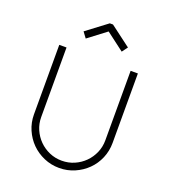

<svg xmlns="http://www.w3.org/2000/svg" viewBox="-173 -1124 1103 1244"><g transform="rotate(20 379.0 -502.5)"><path d="M158 -756V-277Q158 -231 175.5 -191Q193 -151 223 -121Q253 -91 293 -73.5Q333 -56 379 -56Q425 -56 465 -73.5Q505 -91 535 -121Q565 -151 582.5 -191Q600 -231 600 -277V-756H650V-277Q650 -221 629 -171.5Q608 -122 571 -85.5Q534 -49 484.5 -27.5Q435 -6 379 -6Q323 -6 273.5 -27.5Q224 -49 187.5 -85.5Q151 -122 129.5 -171.5Q108 -221 108 -277V-756ZM226 -892 368 -999H390L532 -892L503 -853L379 -947L255 -853Z"/></g></svg>

Font: Leon Sans
Style: Light
Weight: 300
Designer: Jongmin Kim
Version: Version 1.2